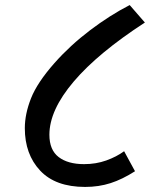

<svg xmlns="http://www.w3.org/2000/svg" viewBox="-20 -726 634 758"><path d="M175 -194Q175 -134 211.5 -106Q248 -78 312 -78Q359 -78 399.5 -92.5Q440 -107 470 -129L513 -50Q463 -18 416.5 -3Q370 12 316 12Q199 12 138.5 -52.5Q78 -117 78 -220Q78 -276 102.5 -338Q127 -400 195 -477Q257 -547 335.5 -606.5Q414 -666 492 -706L552 -637Q367 -517 271 -404Q175 -291 175 -194Z"/></svg>

Font: Amiko SemiBold
Style: Regular
Weight: 600
Designer: Pablo Impallari, Rodrigo Fuenzalida, Andres Torresi
Foundry: Impallari Type
Version: Version 1.001; ttfautohint (v1.3)